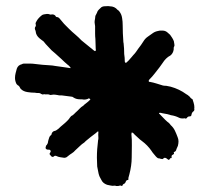

<svg xmlns="http://www.w3.org/2000/svg" viewBox="-20 -913 698 640"><path d="M386 -293Q383 -295 380 -294.5Q377 -294 374 -293H367Q363 -295 361 -294Q355 -293 349 -294.5Q343 -296 337 -297Q323 -302 318 -313Q311 -324 308.5 -335Q306 -346 304 -358Q303 -373 303 -387.5Q303 -402 304 -416L307 -446Q308 -448 308 -453Q307 -464 308 -474Q308 -474 307.5 -474Q307 -474 307 -475H306Q305 -474 303 -472.5Q301 -471 299 -469Q291 -463 282.5 -456.5Q274 -450 266 -443L261 -438Q253 -433 246 -426Q239 -419 231 -412Q226 -406 219.5 -402Q213 -398 207 -393Q206 -392 204.5 -391Q203 -390 202 -389Q200 -388 198 -387.5Q196 -387 194 -387Q187 -388 180.5 -389Q174 -390 168 -393Q163 -395 160 -392Q156 -388 151 -392L146 -398Q144 -400 146 -402Q147 -404 147.5 -404.5Q148 -405 148 -406Q150 -408 148.5 -411Q147 -414 144 -414H139Q129 -416 133 -425Q133 -427 134 -428Q135 -429 136 -430Q140 -436 140 -439Q140 -442 142 -448Q144 -457 148 -461Q152 -463 152 -467Q155 -476 164 -477Q167 -478 169.5 -480Q172 -482 175 -484Q182 -491 189.5 -497Q197 -503 204 -510Q211 -517 213 -521Q217 -527 221 -528Q224 -530 227 -533Q230 -536 232 -538Q239 -544 245 -550.5Q251 -557 258 -561Q260 -563 262 -565Q264 -567 266 -568Q270 -571 273.5 -574Q277 -577 281 -581V-582Q281 -582 279 -584Q275 -586 272 -583Q269 -582 266 -581.5Q263 -581 260 -581Q256 -582 252.5 -582Q249 -582 246 -582Q234 -582 225 -588Q222 -591 217 -591Q209 -592 201.5 -593Q194 -594 186 -595Q183 -595 179.5 -595Q176 -595 173 -596Q168 -597 163 -597.5Q158 -598 153 -597Q151 -597 149.5 -596.5Q148 -596 146 -597Q142 -599 137 -598.5Q132 -598 127 -599Q126 -599 125 -598.5Q124 -598 122 -598Q121 -598 117 -600Q114 -603 109 -603Q106 -603 103 -603Q100 -603 96 -604Q90 -604 84 -604.5Q78 -605 72 -606Q58 -608 50 -616Q47 -619 47 -620Q44 -627 39 -629Q38 -630 37 -631Q36 -632 35 -633Q30 -643 30 -653Q30 -661 32 -669Q34 -677 36 -684Q40 -696 53 -699Q56 -701 59.5 -701Q63 -701 67 -701Q74 -701 81 -701Q88 -701 95 -700Q102 -699 108.5 -698.5Q115 -698 122 -697Q133 -696 144 -695.5Q155 -695 165 -693Q178 -691 190 -689.5Q202 -688 214 -686H215V-688Q213 -690 211 -692.5Q209 -695 207 -696Q201 -701 195.5 -706Q190 -711 185 -716L164 -735Q152 -744 140 -758Q136 -762 132.5 -766Q129 -770 126 -774Q125 -775 124 -776Q123 -777 121 -778L112 -785Q100 -795 99 -808Q99 -810 97 -814Q95 -820 98 -824Q100 -826 99.5 -828.5Q99 -831 99 -833Q98 -835 99 -837Q100 -839 101 -841Q104 -847 108.5 -852Q113 -857 118 -861Q121 -864 126 -865Q131 -866 136 -866.5Q141 -867 146 -865Q148 -864 150 -864.5Q152 -865 154 -865Q161 -865 165 -860Q166 -856 171 -856Q174 -856 178 -852L194 -833Q198 -829 202 -825Q206 -821 210 -817Q215 -812 220.5 -807Q226 -802 232 -797Q237 -793 242 -788Q247 -783 252 -778Q260 -772 268 -765Q276 -758 284 -752Q286 -751 290 -747Q292 -746 294 -744Q296 -742 298 -743Q300 -745 299.5 -747Q299 -749 299 -751Q299 -759 298.5 -767Q298 -775 298 -783Q297 -792 297 -801Q297 -810 297 -819Q297 -823 297 -826Q297 -829 296 -833Q295 -838 295.5 -843Q296 -848 297 -852Q297 -860 300 -864L303 -870Q305 -877 309.5 -881Q314 -885 318 -889Q323 -892 327 -892Q332 -892 337 -892.5Q342 -893 346 -892Q362 -892 372 -880Q374 -879 375 -878Q376 -877 377 -876Q381 -871 383.5 -865.5Q386 -860 387 -853Q388 -847 388.5 -841Q389 -835 389 -828Q389 -815 389.5 -802.5Q390 -790 391 -777Q391 -772 392 -769Q393 -760 393.5 -751Q394 -742 394 -733Q395 -727 395.5 -720.5Q396 -714 396 -708Q396 -704 399 -704Q401 -703 403 -706Q408 -710 411.5 -714.5Q415 -719 419 -723L424 -729Q429 -734 433 -739.5Q437 -745 441 -751Q446 -757 450 -763Q454 -769 458 -775Q464 -785 473 -791L490 -803Q497 -808 508 -810Q511 -811 514.5 -811Q518 -811 522 -811Q531 -811 538 -805L547 -797Q550 -793 553.5 -787.5Q557 -782 559 -777Q560 -775 560 -772.5Q560 -770 561 -767Q561 -765 561.5 -762.5Q562 -760 560 -757Q559 -756 559 -752V-748Q557 -735 548 -728Q540 -724 533.5 -717.5Q527 -711 522 -703Q518 -697 512 -689Q504 -679 496 -668.5Q488 -658 478 -648Q476 -646 476 -645Q475 -642 477 -640H480Q491 -638 502 -634.5Q513 -631 523 -628Q527 -627 534 -627L549 -624Q578 -616 601 -599Q602 -598 606 -596Q611 -592 613 -590Q614 -587 620 -583Q623 -582 623 -578Q625 -572 625 -572Q628 -563 628 -554Q627 -553 627.5 -552Q628 -551 628 -549Q628 -544 625 -542Q619 -538 618 -529Q617 -525 612 -525Q606 -525 603 -520Q601 -517 597 -518Q594 -520 591 -518Q587 -518 583.5 -518.5Q580 -519 576 -521Q570 -524 563.5 -526Q557 -528 550 -529Q543 -531 535 -533Q527 -535 519 -536Q517 -537 513 -537Q511 -537 510 -536Q510 -536 510 -535Q510 -534 511 -534Q518 -527 524.5 -520Q531 -513 538 -507Q540 -506 542 -504Q544 -502 546 -500L549 -496Q558 -488 563 -477.5Q568 -467 572 -456Q575 -449 575 -442Q575 -435 573 -427Q572 -425 571 -422.5Q570 -420 569 -418Q568 -414 566.5 -411Q565 -408 560 -406L559 -404Q562 -400 557 -398Q557 -397 555 -397Q551 -394 552 -390V-389Q553 -385 548 -386L546 -383Q543 -378 539 -382Q534 -387 529 -387Q526 -387 524 -384Q522 -382 519 -383Q518 -383 517 -383.5Q516 -384 514 -384Q513 -385 510.5 -385Q508 -385 506 -386Q504 -387 500 -391Q496 -396 492 -400.5Q488 -405 485 -410Q472 -429 453 -443Q446 -448 440 -454Q434 -460 428 -465Q427 -467 425 -468.5Q423 -470 421 -471Q421 -472 420 -471.5Q419 -471 419 -471Q419 -470 418.5 -468.5Q418 -467 418 -466Q420 -447 419.5 -427.5Q419 -408 419 -388Q419 -361 411 -331L408 -320Q408 -320 408 -315Q408 -313 406 -313Q401 -313 399 -307Q399 -305 395 -301Q389 -299 388 -294Q388 -294 387.5 -293.5Q387 -293 386 -293Z"/></svg>

Font: Lacquer
Style: Regular
Weight: 400
Designer: Eli Block, Niki Polyocan
Version: Version 1.100